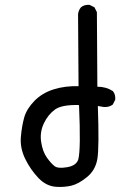

<svg xmlns="http://www.w3.org/2000/svg" viewBox="-20 -762 540 777"><path d="M209 -5.9Q168 -7.8 135.7 -41.5Q103.5 -75.2 82 -119.1Q60.5 -163.1 64.5 -208Q68.4 -252.9 78.1 -287.1Q87.9 -321.3 119.1 -353.5Q150.4 -385.7 197.3 -400.4Q244.1 -415 297.9 -413.1L295.9 -705.1Q297.9 -720.7 307.6 -732.4Q321.3 -744.1 342.8 -742.2L362.3 -732.4L372.1 -712.9L374 -411.1Q409.2 -411.1 436.5 -393.6Q448.2 -379.9 446.3 -358.4L436.5 -338.9Q420.9 -327.1 399.4 -329.1L376 -333Q381.8 -164.1 374 -118.7Q366.2 -73.2 332 -45.4Q297.9 -17.6 269 -10.7Q240.2 -3.9 209 -5.9ZM296.9 -117.2Q307.6 -158.2 299.8 -336.9Q230.5 -338.9 202.6 -318.8Q174.8 -298.8 157.7 -263.2Q140.6 -227.5 146.5 -188Q152.3 -148.4 169.9 -124Q187.5 -99.6 201.2 -89.4Q214.8 -79.1 252 -85.4Q289.1 -91.8 296.9 -117.2Z"/></svg>

Font: JasonHandwriting1
Style: Regular
Weight: 400
Version: Version 1.48.20